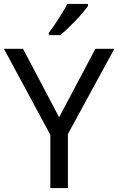

<svg xmlns="http://www.w3.org/2000/svg" viewBox="-20 -964 606 984"><path d="M283 -363 469 -714H566L328 -277V0H238V-273L0 -714H98ZM431 -934Q422 -920 405 -900Q388 -880 367.5 -858.5Q347 -837 326.5 -817.5Q306 -798 288 -784H230V-796Q245 -815 262.5 -841Q280 -867 297 -894.5Q314 -922 325 -944H431Z"/></svg>

Font: Noto Sans Lao UI
Style: Regular
Weight: 400
Designer: Monotype Design Team
Foundry: Monotype Imaging Inc.
Version: Version 2.000